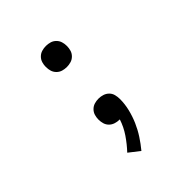

<svg xmlns="http://www.w3.org/2000/svg" viewBox="-203 -670 1006 1006"><g transform="rotate(-45 300.0 -166.5)"><path d="M300 -382Q284 -382 269 -386.5Q254 -391 242.5 -402.5Q231 -414 226.5 -429Q222 -444 222 -460Q222 -476 226.5 -491Q231 -506 242.5 -517.5Q254 -529 269 -533.5Q284 -538 300 -538Q316 -538 331 -533.5Q346 -529 357.5 -517.5Q369 -506 373.5 -491Q378 -476 378 -460Q378 -444 373.5 -429Q369 -414 357.5 -402.5Q346 -391 331 -386.5Q316 -382 300 -382ZM265 205 206 159Q237 126 262.5 88.5Q288 51 302 8Q302 8 301 8Q300 8 299 8Q284 8 268.5 3Q253 -2 242 -13Q231 -24 226.5 -39Q222 -54 222 -70Q222 -86 226.5 -101Q231 -116 242.5 -127.5Q254 -139 269 -143.5Q284 -148 300 -148Q316 -148 331.5 -143Q347 -138 358.5 -126.5Q370 -115 374 -99Q378 -83 378 -67Q378 -30 369 7Q360 44 345 78.5Q330 113 309.5 144.5Q289 176 265 205Z"/></g></svg>

Font: Iosevka Slab Extended
Style: Regular
Weight: 400
Width: 7
Monospace: yes
Designer: Belleve Invis
Foundry: Belleve Invis
Version: Version 11.1.1; ttfautohint (v1.8.3)